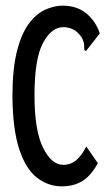

<svg xmlns="http://www.w3.org/2000/svg" viewBox="-20 -649 390 679"><path d="M198 10Q151 10 111.5 -20Q72 -50 48.5 -120Q25 -190 24 -308Q24 -405 40 -468Q56 -531 82.5 -566Q109 -601 140.5 -615Q172 -629 202 -629Q250 -629 283.5 -603Q317 -577 333 -531L290 -476L284 -468L278 -473Q278 -481 277.5 -490.5Q277 -500 270 -515Q255 -537 238.5 -545Q222 -553 204 -553Q162 -553 132 -497Q102 -441 102 -312Q102 -188 132 -127Q162 -66 204 -66Q230 -66 250 -83Q270 -100 285 -131L326 -72Q303 -29 272.5 -9.5Q242 10 198 10Z"/></svg>

Font: Inconsolata ExtraCondensed SemiBold
Style: Regular
Weight: 600
Width: 2
Monospace: yes
Designer: Raph Levien, Cyreal, Brenton Simpson
Foundry: Raph Levien, Cyreal, Google
Version: Version 3.001; ttfautohint (v1.8.2.53-6de2)